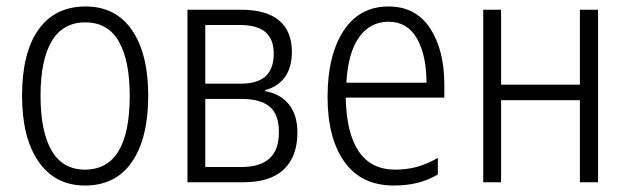

<svg xmlns="http://www.w3.org/2000/svg" viewBox="-20 -562 1938 592"><path d="M242 10Q150 10 99 -63.5Q48 -137 48 -267Q48 -399 98.5 -470.5Q149 -542 244 -542Q337 -542 387 -469Q437 -396 437 -267Q437 -136 387 -63Q337 10 242 10ZM242 -39Q380 -39 380 -267Q380 -375 346.5 -434Q313 -493 243 -493Q174 -493 139.5 -435Q105 -377 105 -267Q105 -157 139 -98Q173 -39 242 -39Z M797 -284V-281Q844 -273 870.5 -240.5Q897 -208 897 -153Q897 -80 855.5 -40Q814 0 729 0H558V-532H723Q801 -532 840.5 -499Q880 -466 880 -402Q880 -355 859 -325Q838 -295 797 -284ZM718 -485H613V-304H722Q774 -304 799 -327Q824 -350 824 -397Q824 -441 798.5 -463Q773 -485 718 -485ZM725 -257H613V-47H723Q782 -47 811 -73.5Q840 -100 840 -155Q840 -209 811.5 -233Q783 -257 725 -257Z M1350 -301V-261H1046Q1048 -152 1086 -95.5Q1124 -39 1198 -39Q1235 -39 1265.5 -47.5Q1296 -56 1330 -75V-24Q1299 -6 1266.5 2Q1234 10 1194 10Q1094 10 1042 -63Q990 -136 990 -263Q990 -391 1039 -466.5Q1088 -542 1178 -542Q1262 -542 1306 -475Q1350 -408 1350 -301ZM1048 -307H1295Q1295 -392 1265.5 -443.5Q1236 -495 1178 -495Q1121 -495 1087 -447Q1053 -399 1048 -307Z M1525 -301H1768V-532H1824V0H1768V-253H1525V0H1470V-532H1525Z"/></svg>

Font: Noto Sans Display Light Narrow
Style: Regular
Weight: 300
Width: 4
Designer: Monotype Design team
Foundry: Monotype Imaging Inc.
Version: Version 1.000